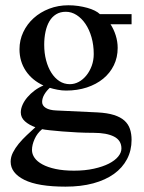

<svg xmlns="http://www.w3.org/2000/svg" viewBox="-20 -489 540 721"><path d="M474.1 -436V-397.9H395Q407.2 -379.4 414.6 -356Q421.9 -332.5 421.9 -309.1Q421.9 -273.4 407.5 -243.9Q393.1 -214.4 367.4 -193.4Q341.8 -172.4 306.2 -160.6Q270.5 -148.9 228 -148.9Q212.4 -148.9 195.8 -152.1Q179.2 -155.3 167 -159.2Q154.8 -148.4 146.5 -134.3Q138.2 -120.1 138.2 -106Q138.2 -92.3 152.1 -83.7Q166 -75.2 190.9 -74.2L346.2 -66.9Q383.3 -64.9 408 -57.1Q432.6 -49.3 447.3 -36.1Q461.9 -22.9 468 -4.6Q474.1 13.7 474.1 36.1Q474.1 76.2 457 108.6Q439.9 141.1 408 164.1Q376 187 330.1 199.5Q284.2 211.9 226.1 211.9Q122.6 211.9 71.3 186.3Q20 160.6 20 118.2Q20 100.6 28.6 83.7Q37.1 66.9 50.5 50.5Q64 34.2 80.6 18.6Q97.2 2.9 112.8 -11.2Q89.4 -19.5 73.7 -33.4Q58.1 -47.4 58.1 -66.9Q58.1 -80.6 64.7 -95.5Q71.3 -110.4 83 -124Q94.7 -137.7 110.1 -149.2Q125.5 -160.6 143.1 -168Q100.6 -187.5 76.9 -222.9Q53.2 -258.3 53.2 -304.2Q53.2 -338.4 67.4 -368.4Q81.5 -398.4 106.4 -420.9Q131.3 -443.4 164.8 -456.3Q198.2 -469.2 236.8 -469.2Q255.9 -469.2 273.9 -466.6Q292 -463.9 307.9 -459.5Q323.7 -455.1 335.9 -449Q348.1 -442.9 355 -436ZM138.2 -3.9Q119.6 11.2 109.9 33.2Q100.1 55.2 100.1 74.2Q100.1 89.8 109.9 103.8Q119.6 117.7 139.4 128.4Q159.2 139.2 188.7 145.5Q218.3 151.9 257.8 151.9Q299.3 151.9 332.5 144.5Q365.7 137.2 388.7 125.5Q411.6 113.8 423.8 98.9Q436 84 436 68.8Q436 38.1 408.2 23.9Q380.4 9.8 332 9.8Q301.8 9.8 271.2 8.3Q240.7 6.8 214.1 4.6Q187.5 2.4 167.2 0.2Q147 -2 138.2 -3.9ZM242.2 -172.9Q259.8 -172.9 275.9 -181.6Q292 -190.4 304.4 -205.8Q316.9 -221.2 324.5 -241.9Q332 -262.7 332 -286.1Q332 -319.8 323.7 -348.9Q315.4 -377.9 301 -399.2Q286.6 -420.4 267.6 -432.6Q248.5 -444.8 227.1 -444.8Q206.1 -444.8 190.7 -435.3Q175.3 -425.8 165.5 -409.2Q155.8 -392.6 150.9 -369.9Q146 -347.2 146 -320.8Q146 -289.6 153.1 -262.7Q160.2 -235.8 172.9 -215.8Q185.5 -195.8 203.1 -184.3Q220.7 -172.9 242.2 -172.9Z"/></svg>

Font: Chandrasa
Style: Regular
Weight: 400
Designer: R.S. Wihananto
Foundry: R.S. Wihananto
Version: Version 2.0.1